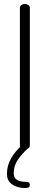

<svg xmlns="http://www.w3.org/2000/svg" viewBox="-20 -751 249 965"><path d="M105 0Q95 0 87.5 -5.5Q80 -11 80 -21V-711Q80 -721 87.5 -726Q95 -731 105 -731Q114 -731 122 -726Q130 -721 130 -711V-21Q130 -11 122 -5.5Q114 0 105 0ZM106 194Q85 194 64.5 187.5Q44 181 29.5 165.5Q15 150 15 123Q15 80 36.5 43.5Q58 7 93 -23L122 -7Q91 21 70 51.5Q49 82 49 120Q49 144 66 153.5Q83 163 112 163Q120 163 125 166.5Q130 170 130 179Q130 186 125 190Q120 194 106 194Z"/></svg>

Font: Dosis ExtraLight Light
Style: Regular
Weight: 300
Version: Version 3.001; ttfautohint (v1.8.2)